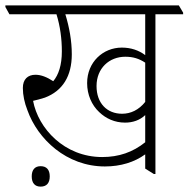

<svg xmlns="http://www.w3.org/2000/svg" viewBox="-44 -642 701 714"><path d="M346 -23C405 -23 456 -39 496 -68V-15L528 5H534V-589H637V-595L621 -622H-24V-616L-9 -589H166C180 -544 186 -497 186 -451C186 -400 174 -364 154 -340C131 -355 109 -364 88 -364C59 -364 41 -347 41 -315C41 -288 47 -260 58 -232C96 -125 203 -23 346 -23ZM421 -186C450 -186 476 -195 496 -214V-113C450 -76 398 -58 336 -58C195 -58 98 -165 79 -267C93 -270 107 -274 123 -279C189 -304 223 -359 223 -440C223 -490 214 -540 199 -589H496V-437C472 -455 443 -465 409 -465C339 -465 280 -411 280 -333C280 -290 297 -251 325 -225C350 -201 383 -186 421 -186ZM315 -322C315 -388 362 -431 422 -431C451 -431 473 -424 496 -409V-263C472 -233 442 -219 410 -219C354 -219 315 -258 315 -322ZM107 52C129 52 141 39 141 14C141 -11 129 -24 107 -24C86 -24 74 -11 74 14C74 39 86 52 107 52Z"/></svg>

Font: Noto Serif Devanagari Condensed ExtraLight
Style: Regular
Weight: 200
Width: 3
Designer: Universal Thirst, Indian Type Foundry and the Monotype Design Team
Foundry: Monotype Imaging Inc.
Version: Version 2.004